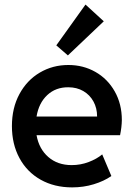

<svg xmlns="http://www.w3.org/2000/svg" viewBox="-20 -813 589 841"><path d="M32.2 -260.7Q32.2 -340.3 65.2 -401.1Q98.1 -461.9 154.5 -495.1Q210.9 -528.3 279.3 -528.3Q344.7 -528.3 397.9 -498Q451.2 -467.8 482.4 -412.8Q513.7 -357.9 513.7 -287.1Q513.2 -255.9 505.9 -220.7H140.1Q150.9 -160.6 191.7 -125.2Q232.4 -89.8 293.9 -89.8Q333 -89.8 368.4 -103.3Q403.8 -116.7 427.7 -136.7L467.8 -42Q435.5 -19.5 390.6 -5.9Q345.7 7.8 295.9 7.8Q217.8 7.8 158 -25.9Q98.1 -59.6 65.2 -120.6Q32.2 -181.6 32.2 -260.7ZM405.3 -302.7Q405.3 -339.4 389.4 -368.4Q373.5 -397.5 345 -414.1Q316.4 -430.7 279.3 -430.7Q224.1 -431.2 187 -396.5Q149.9 -361.8 140.1 -302.7ZM226.6 -614.3 354.5 -793 434.6 -719.7 277.3 -570.3Z"/></svg>

Font: Reddit Sans Strawberry SemiBold
Style: Regular
Weight: 600
Designer: Stephen Hutchings
Foundry: Reddit
Version: Version 1.013